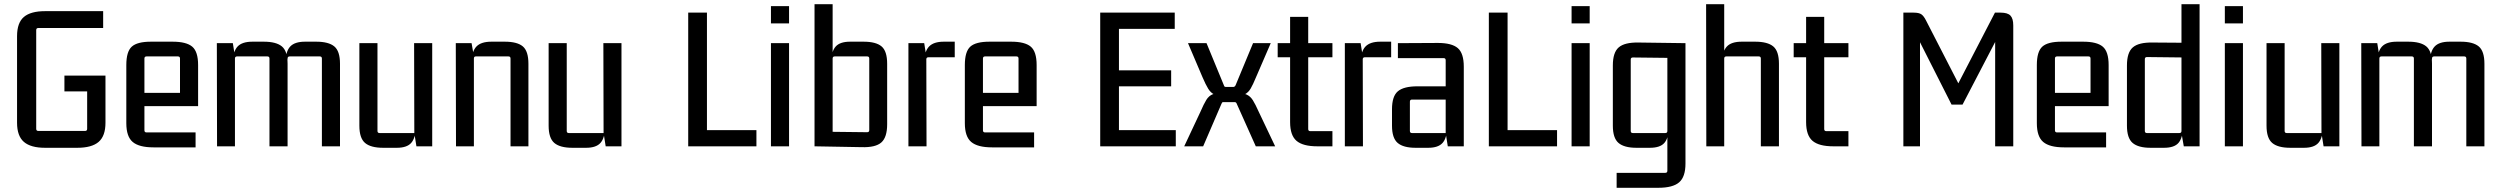

<svg xmlns="http://www.w3.org/2000/svg" viewBox="-20 -695 11865 912"><path d="M347 7H194Q126 7 93.5 -21Q61 -49 61 -112V-523Q61 -587 93.5 -614.5Q126 -642 194 -642H470V-562H162Q152 -562 152 -552V-83Q152 -73 162 -73H384Q394 -73 394 -83V-275L404 -261H286V-336H481V-112Q481 -49 448.5 -21Q416 7 347 7Z M909 5H709Q641 5 610.5 -20.5Q580 -46 580 -110V-386Q580 -450 606 -473.5Q632 -497 697 -497H800Q865 -497 893 -473.5Q921 -450 921 -386V-191H655V-254H835V-417Q835 -427 825 -427H676Q666 -427 666 -417V-76Q666 -66 676 -66H909Z M1179 -497H1233Q1292 -497 1319 -474.5Q1346 -452 1346 -392V0H1260V-417Q1260 -427 1250 -427H1106Q1096 -427 1096 -417V0H1011L1010 -490H1086L1096 -427L1087 -402Q1087 -451 1108.5 -474Q1130 -497 1179 -497ZM1429 -497H1482Q1541 -497 1568 -474.5Q1595 -452 1595 -392V0H1509V-417Q1509 -427 1499 -427H1356Q1346 -427 1346 -417L1343 -391L1337 -402Q1337 -451 1358.5 -474Q1380 -497 1429 -497Z M1865 7H1800Q1741 7 1714 -16Q1687 -39 1687 -98V-490H1773V-73Q1773 -63 1783 -63H1948L1947 -490H2033V0H1958L1948 -63L1954 -88Q1954 -40 1933.5 -16.5Q1913 7 1865 7Z M2314 -497H2378Q2437 -497 2463.5 -474.5Q2490 -452 2490 -392V0H2405V-417Q2405 -427 2395 -427H2240Q2231 -427 2231 -417V0H2146L2145 -490H2220L2231 -427L2221 -402Q2221 -451 2243 -474Q2265 -497 2314 -497Z M2764 7H2699Q2640 7 2613 -16Q2586 -39 2586 -98V-490H2672V-73Q2672 -63 2682 -63H2847L2846 -490H2932V0H2857L2847 -63L2853 -88Q2853 -40 2832.5 -16.5Q2812 7 2764 7Z M3573 -77V0H3249V-635H3338V-61L3322 -77Z M3728 0H3642V-490H3728ZM3728 -584H3642V-666H3728Z M4073 4 3849 0V-675H3935V-427L3929 -402Q3929 -451 3949.5 -474Q3970 -497 4018 -497H4082Q4141 -497 4167.5 -474.5Q4194 -452 4194 -392V-105Q4194 -43 4166.5 -18.5Q4139 6 4073 4ZM3935 -417V-58L3924 -69L4099 -67Q4109 -67 4109 -77V-417Q4109 -427 4099 -427H3945Q3935 -427 3935 -417Z M4463 -497H4515V-423H4390Q4380 -423 4380 -413L4381 0H4295V-490H4370L4380 -427L4371 -402Q4371 -451 4393 -474Q4415 -497 4463 -497Z M4892 5H4692Q4624 5 4593.5 -20.5Q4563 -46 4563 -110V-386Q4563 -450 4589 -473.5Q4615 -497 4680 -497H4783Q4848 -497 4876 -473.5Q4904 -450 4904 -386V-191H4638V-254H4818V-417Q4818 -427 4808 -427H4659Q4649 -427 4649 -417V-76Q4649 -66 4659 -66H4892Z M5565 0H5206V-635H5560V-558H5280L5295 -572V-347L5280 -361H5543V-285H5280L5295 -299V-63L5280 -77H5565Z M5695 0H5605L5682 -164Q5698 -201 5710 -220.5Q5722 -240 5741 -247.5Q5760 -255 5797 -256V-236Q5766 -238 5748.5 -246Q5731 -254 5719 -273.5Q5707 -293 5692 -328L5623 -490H5711L5793 -291Q5795 -285 5797 -283.5Q5799 -282 5804 -282H5838Q5845 -282 5849 -290L5932 -490H6016L5946 -328Q5932 -294 5921 -275Q5910 -256 5893.5 -247.5Q5877 -239 5848 -237L5847 -256Q5883 -254 5901 -246Q5919 -238 5931 -219Q5943 -200 5959 -164L6037 0H5945L5855 -201Q5852 -210 5845 -210H5792Q5787 -210 5785.5 -208.5Q5784 -207 5782 -202Z M6309 -490V-423H6184L6194 -433V-82Q6194 -72 6204 -72H6309V0H6237Q6169 0 6138.5 -26Q6108 -52 6108 -115V-433L6118 -423H6049V-490H6118L6108 -480V-615H6194V-480L6184 -490Z M6536 -497H6588V-423H6463Q6453 -423 6453 -413L6454 0H6368V-490H6443L6453 -427L6444 -402Q6444 -451 6466 -474Q6488 -497 6536 -497Z M6764 7H6704Q6646 7 6619 -16Q6592 -39 6592 -98V-176Q6592 -238 6620 -261.5Q6648 -285 6713 -285H6858V-222H6687Q6677 -222 6677 -212V-73Q6677 -63 6687 -63H6847V-409Q6847 -419 6837 -419H6620V-490L6810 -491Q6876 -491 6904.5 -466.5Q6933 -442 6933 -378V0H6857L6847 -63L6853 -88Q6853 -40 6832.5 -16.5Q6812 7 6764 7Z M7376 -77V0H7052V-635H7141V-61L7125 -77Z M7531 0H7445V-490H7531ZM7531 -584H7445V-666H7531Z M7900 -73V-431L7911 -420L7736 -422Q7726 -422 7726 -412V-73Q7726 -63 7736 -63H7890Q7900 -63 7900 -73ZM7890 126Q7900 126 7900 116V-63L7906 -88Q7906 -40 7886 -16.5Q7866 7 7817 7H7753Q7695 7 7668 -16Q7641 -39 7641 -98V-384Q7641 -446 7669 -470Q7697 -494 7762 -493L7986 -490V82Q7986 145 7956 171Q7926 197 7857 197H7659V126Z M8253 -497H8317Q8376 -497 8403 -474.5Q8430 -452 8430 -392V0H8344V-417Q8344 -427 8334 -427H8180Q8170 -427 8170 -417V0H8085L8084 -675H8170V-427L8161 -402Q8161 -451 8182.5 -474Q8204 -497 8253 -497Z M8760 -490V-423H8635L8645 -433V-82Q8645 -72 8655 -72H8760V0H8688Q8620 0 8589.5 -26Q8559 -52 8559 -115V-433L8569 -423H8500V-490H8569L8559 -480V-615H8645V-480L8635 -490Z M9483 -635Q9516 -635 9529.5 -621Q9543 -607 9543 -574V0H9457V-534H9477L9302 -198H9250L9085 -524H9100V0H9021V-635H9070Q9095 -635 9106.5 -627Q9118 -619 9129 -597L9294 -276H9270L9456 -635Z M9984 5H9784Q9716 5 9685.5 -20.5Q9655 -46 9655 -110V-386Q9655 -450 9681 -473.5Q9707 -497 9772 -497H9875Q9940 -497 9968 -473.5Q9996 -450 9996 -386V-191H9730V-254H9910V-417Q9910 -427 9900 -427H9751Q9741 -427 9741 -417V-76Q9741 -66 9751 -66H9984Z M10342 -675H10428V0H10353L10342 -63L10348 -88Q10348 -40 10328 -16.5Q10308 7 10259 7H10195Q10137 7 10110 -16Q10083 -39 10083 -98V-384Q10083 -446 10111 -470Q10139 -494 10204 -493L10342 -492ZM10342 -73V-433L10353 -422L10178 -424Q10168 -424 10168 -414V-73Q10168 -63 10178 -63H10332Q10342 -63 10342 -73Z M10634 0H10548V-490H10634ZM10634 -584H10548V-666H10634Z M10924 7H10859Q10800 7 10773 -16Q10746 -39 10746 -98V-490H10832V-73Q10832 -63 10842 -63H11007L11006 -490H11092V0H11017L11007 -63L11013 -88Q11013 -40 10992.5 -16.5Q10972 7 10924 7Z M11365 -497H11419Q11478 -497 11505 -474.5Q11532 -452 11532 -392V0H11446V-417Q11446 -427 11436 -427H11292Q11282 -427 11282 -417V0H11197L11196 -490H11272L11282 -427L11273 -402Q11273 -451 11294.5 -474Q11316 -497 11365 -497ZM11615 -497H11668Q11727 -497 11754 -474.5Q11781 -452 11781 -392V0H11695V-417Q11695 -427 11685 -427H11542Q11532 -427 11532 -417L11529 -391L11523 -402Q11523 -451 11544.5 -474Q11566 -497 11615 -497Z"/></svg>

Font: Gemunu Libre ExtraLight Medium
Style: Regular
Weight: 500
Version: Version 1.100